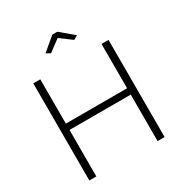

<svg xmlns="http://www.w3.org/2000/svg" viewBox="-207 -1067 1150 1216"><g transform="rotate(-30 367.5 -458.5)"><path d="M254.9 -835.9 351.1 -917H388.2L484.9 -835.9L455.1 -818.8L370.1 -881.8L285.2 -818.8ZM643.1 -710V0H591.8V-339.8H144V0H92.8V-710H144V-386.2H591.8V-710Z"/></g></svg>

Font: Rawline Light
Style: Regular
Weight: 300
Designer: Matt McInerney, Pablo Impallari, Rodrigo Fuenzalida
Foundry: Matt McInerney, Pablo Impallari, Rodrigo Fuenzalida
Version: Version 4.020;PS 004.020;hotconv 1.0.88;makeotf.lib2.5.64775